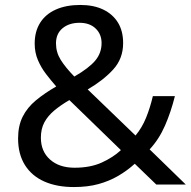

<svg xmlns="http://www.w3.org/2000/svg" viewBox="-20 -745 772 775"><path d="M304 -725Q358 -725 396.5 -706.5Q435 -688 456 -654Q477 -620 477 -571Q477 -508 436.5 -464Q396 -420 334 -384L527 -198Q553 -229 569.5 -269.5Q586 -310 597 -357H686Q670 -293 646 -238Q622 -183 584 -142L730 0H611L524 -84Q493 -56 457 -35Q421 -14 377.5 -2Q334 10 278 10Q209 10 158.5 -12.5Q108 -35 80.5 -79Q53 -123 53 -186Q53 -237 71.5 -274Q90 -311 125 -340Q160 -369 207 -396Q186 -420 166 -446Q146 -472 133 -502.5Q120 -533 120 -569Q120 -618 142 -653Q164 -688 205.5 -706.5Q247 -725 304 -725ZM260 -341Q224 -320 198.5 -298.5Q173 -277 159 -251Q145 -225 145 -189Q145 -134 182 -101Q219 -68 281 -68Q345 -68 391 -89Q437 -110 468 -139ZM301 -653Q259 -653 232.5 -631Q206 -609 206 -570Q206 -534 225 -503.5Q244 -473 280 -436Q339 -470 364.5 -500.5Q390 -531 390 -571Q390 -607 366 -630Q342 -653 301 -653Z"/></svg>

Font: hexuhindi05
Style: Book
Weight: 400
Designer: Jelle Bosma - Monotype Design Team
Foundry: Monotype Imaging Inc.
Version: Version 2.003